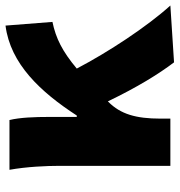

<svg xmlns="http://www.w3.org/2000/svg" viewBox="2 -624 636 679"><g transform="rotate(-90 319.5 -285.0)"><path d="M438 13 639 0C564 -83 474 -220 416 -331C477 -382 523 -405 581 -417L568 -583C433 -566 333 -459 250 -331H245V-427C245 -481 243 -532 234 -569H58C69 -508 72 -437 72 -392V0H239V-35C239 -122 255 -176 298 -219L300 -221C350 -117 397 -41 438 13Z"/></g></svg>

Font: ChiuKong Gothic MN Heavy
Style: Regular
Weight: 900
Designer: Ryoko NISHIZUKA 西塚涼子 (kana, bopomofo & ideographs); Paul D. Hunt (Latin, Greek & Cyrillic); Sandoll Communications 산돌커뮤니
Foundry: Adobe
Version: Version 1.300